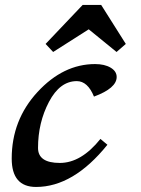

<svg xmlns="http://www.w3.org/2000/svg" viewBox="-20 -739 563 769"><path d="M124.5 9.8Q26.9 9.8 26.9 -104Q26.9 -258.3 130.1 -370.4Q233.4 -482.4 360.8 -482.4Q398.9 -482.4 423.1 -468Q447.3 -453.6 447.3 -430.7Q447.3 -385.7 356.4 -352.1Q331.1 -414.1 287.6 -414.1Q219.7 -414.1 176 -330.8Q132.3 -247.6 132.3 -146.5Q132.3 -86.4 219.7 -86.4Q305.2 -86.4 382.3 -182.6L410.2 -159.2Q273.9 9.8 124.5 9.8ZM446.8 -530.8 335.4 -621.6 192.9 -530.8 162.6 -563 311 -719.2H385.3L483.9 -563Z"/></svg>

Font: Kelvinch
Style: Bold Italic
Weight: 700
Italic angle: -10°
Designer: Paul James Miller
Foundry: High-Logic / Made with FontCreator
Version: Version 3.30 September 23, 2016